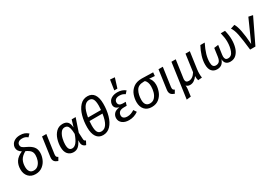

<svg xmlns="http://www.w3.org/2000/svg" viewBox="63 -2053 5023 3512"><g transform="rotate(-30 2574.0 -297.0)"><path d="M523 -689 473 -637Q445 -660 419 -669Q393 -678 360 -678Q307 -678 280.5 -655.5Q254 -633 254 -601Q254 -568 274.5 -548Q295 -528 356 -501Q439 -463 479 -414Q519 -365 519 -289Q519 -222 490 -152Q461 -82 400.5 -35Q340 12 253 12Q160 12 105.5 -47Q51 -106 51 -202Q51 -296 94 -363.5Q137 -431 239 -475Q197 -502 179 -531Q161 -560 161 -598Q161 -633 182 -668Q203 -703 247 -726.5Q291 -750 356 -750Q409 -750 448.5 -735Q488 -720 523 -689ZM148 -198Q148 -134 175.5 -98Q203 -62 256 -62Q312 -62 349.5 -98Q387 -134 404.5 -187Q422 -240 422 -292Q422 -347 393.5 -381.5Q365 -416 297 -447Q213 -400 180.5 -341Q148 -282 148 -198Z M731 -138Q729 -116 729 -110Q729 -88 737.5 -76Q746 -64 767 -55L729 11Q680 -6 658.5 -31.5Q637 -57 637 -100Q637 -116 640 -134L695 -527H786Z M1277 -381 1321 -527H1405L1311 -250L1318 -113Q1319 -92 1326.5 -81Q1334 -70 1355 -62L1316 13Q1282 7 1259 -18.5Q1236 -44 1235 -85L1234 -136Q1202 -66 1160 -27Q1118 12 1056 12Q981 12 936 -39.5Q891 -91 891 -188Q891 -268 916 -349Q941 -430 995.5 -484.5Q1050 -539 1134 -539Q1201 -539 1236.5 -501.5Q1272 -464 1277 -381ZM987 -187Q987 -121 1006.5 -91Q1026 -61 1067 -61Q1166 -61 1236 -269Q1234 -346 1222 -389Q1210 -432 1189 -449Q1168 -466 1136 -466Q1084 -466 1050.5 -418.5Q1017 -371 1002 -305.5Q987 -240 987 -187Z M1966 -485Q1966 -352 1934 -239Q1902 -126 1837.5 -57Q1773 12 1679 12Q1588 12 1540.5 -58Q1493 -128 1493 -256Q1493 -384 1524.5 -497Q1556 -610 1620.5 -680Q1685 -750 1779 -750Q1872 -750 1919 -681.5Q1966 -613 1966 -485ZM1597 -407H1871Q1876 -460 1876 -497Q1876 -594 1851 -635Q1826 -676 1773 -676Q1708 -676 1664.5 -611.5Q1621 -547 1597 -407ZM1588 -337Q1583 -280 1583 -242Q1583 -143 1608 -103Q1633 -63 1685 -63Q1823 -63 1862 -337Z M2035 -137Q2035 -192 2071 -232Q2107 -272 2187 -282Q2093 -308 2093 -387Q2093 -425 2114 -460Q2135 -495 2180 -517Q2225 -539 2292 -539Q2389 -539 2456 -484L2408 -431Q2382 -449 2355.5 -458Q2329 -467 2292 -467Q2239 -467 2211.5 -444Q2184 -421 2184 -385Q2184 -349 2208 -330Q2232 -311 2276 -311H2338L2317 -239H2264Q2192 -239 2162 -211Q2132 -183 2132 -138Q2132 -102 2158 -82Q2184 -62 2235 -62Q2273 -62 2306.5 -73.5Q2340 -85 2382 -111L2422 -51Q2333 12 2227 12Q2140 12 2087.5 -29.5Q2035 -71 2035 -137ZM2390 -799 2327 -596H2261L2293 -807Z M2505 -206Q2505 -282 2532 -356.5Q2559 -431 2625.5 -482Q2692 -533 2801 -533Q2906 -533 3042 -527L3035 -453L2919 -461Q2945 -436 2961 -396Q2977 -356 2977 -306Q2977 -238 2950 -164.5Q2923 -91 2862.5 -39.5Q2802 12 2707 12Q2611 12 2558 -47.5Q2505 -107 2505 -206ZM2882 -324Q2882 -373 2868.5 -408Q2855 -443 2831 -464H2801Q2689 -464 2645.5 -385.5Q2602 -307 2602 -195Q2602 -130 2630 -96Q2658 -62 2710 -62Q2773 -62 2811.5 -104.5Q2850 -147 2866 -206.5Q2882 -266 2882 -324Z M3191 -138Q3189 -116 3189 -110Q3189 -88 3197.5 -76Q3206 -64 3227 -55L3189 11Q3140 -6 3118.5 -31.5Q3097 -57 3097 -100Q3097 -116 3100 -134L3155 -527H3246Z M3760 -81Q3760 -38 3767 2L3683 10Q3675 -15 3673 -35.5Q3671 -56 3672 -85Q3642 -43 3602.5 -15.5Q3563 12 3515 12Q3463 12 3435 -22Q3438 -9 3438 11Q3438 47 3430 99L3416 202L3324 213L3428 -527H3519L3466 -153Q3464 -135 3464 -129Q3464 -64 3530 -64Q3614 -64 3675 -163L3725 -527H3816L3767 -177Q3760 -127 3760 -81Z M3935 -175Q3935 -257 3963 -348Q3991 -439 4039 -527H4131Q4075 -415 4051 -330.5Q4027 -246 4027 -170Q4027 -113 4045.5 -87.5Q4064 -62 4102 -62Q4145 -62 4172 -88Q4199 -114 4209 -184L4233 -355L4323 -367L4296 -178Q4293 -157 4293 -139Q4293 -102 4308.5 -82Q4324 -62 4359 -62Q4434 -62 4465.5 -145.5Q4497 -229 4497 -336Q4497 -416 4470 -527H4560Q4587 -417 4587 -327Q4587 -239 4565 -162.5Q4543 -86 4493 -37Q4443 12 4366 12Q4309 12 4277 -19Q4245 -50 4244 -110Q4222 -46 4183.5 -17Q4145 12 4086 12Q4018 12 3976.5 -34Q3935 -80 3935 -175Z M4854 -79 5059 -538 5148 -519 4898 0H4786Q4761 -226 4738 -339.5Q4715 -453 4674 -507L4762 -536Q4830 -433 4854 -79Z"/></g></svg>

Font: FiraGO
Style: Italic
Weight: 400
Italic angle: -8°
Designer: bBox Type GmbH
Foundry: bBox Type GmbH
Version: Version 1.001